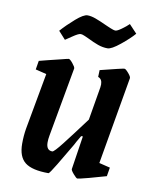

<svg xmlns="http://www.w3.org/2000/svg" viewBox="-76 -706 629 774"><g transform="rotate(10 238.0 -318.5)"><path d="M432 -426 370 -68 415 -57 409 -21Q379 -12 339.5 -1.5Q300 9 293 9Q289 9 276.5 -5.5Q264 -20 265 -25L286 -162H279Q261 -132 257 -123Q229 -75 204 -33.5Q179 8 175 8Q108 8 79 -14.5Q50 -37 50 -91Q50 -123 55 -153L97 -384L52 -395L58 -431L93 -440Q111 -444 142 -452Q173 -460 176 -460Q181 -460 192.5 -446Q204 -432 204 -426L153 -143Q150 -127 150 -114Q150 -81 175 -81Q182 -81 214 -122Q246 -163 298 -233L321 -369Q322 -374 322 -381Q322 -403 305 -409L306 -437Q397 -460 404 -460Q409 -460 421 -446Q433 -432 432 -426ZM239 -555Q235 -557 223.5 -562Q212 -567 206 -567Q197 -567 173 -550.5Q149 -534 147 -533L118 -565Q142 -592 173 -619Q204 -646 220 -646Q235 -646 254 -639Q273 -632 299 -620Q303 -618 318.5 -611.5Q334 -605 341 -605Q348 -605 365.5 -617.5Q383 -630 394 -641L426 -607Q407 -585 372.5 -557Q338 -529 322 -529Q302 -529 282.5 -536Q263 -543 239 -555Z"/></g></svg>

Font: Grenze Medium
Style: Italic
Weight: 500
Italic angle: -10°
Designer: Renata Polastri
Foundry: Omnibus-Type
Version: Version 1.002; ttfautohint (v1.8)